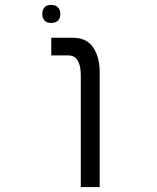

<svg xmlns="http://www.w3.org/2000/svg" viewBox="-20 -763 640 783"><path d="M259 -537H189V-609H277.5Q332.5 -609 359.5 -570Q386.5 -531 386.5 -468.5V0H309.5V-457.5Q309.5 -495 296.8 -516Q284 -537 259 -537ZM152.5 -706Q152.5 -724 161.8 -733.5Q171 -743 188.5 -743Q206.5 -743 216.2 -733.2Q226 -723.5 226 -706Q226 -688.5 216.5 -679Q207 -669.5 188.5 -669.5Q171 -669.5 161.8 -679Q152.5 -688.5 152.5 -706Z"/></svg>

Font: JuliaMono Light
Style: Regular
Weight: 300
Monospace: yes
Designer: cormullion
Foundry: corm
Version: Version 0.054; ttfautohint (v1.8.4)